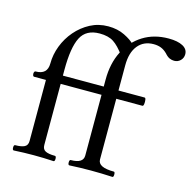

<svg xmlns="http://www.w3.org/2000/svg" viewBox="-106 -833 950 944"><g transform="rotate(15 368.5 -361.5)"><path d="M399 -373H183V-62Q183 -40 199 -32Q215 -24 247 -24Q254 -24 254 -10.5Q254 3 247 3Q196 0 146 0Q96 0 45 3Q38 3 38 -10.5Q38 -24 45 -24Q76 -24 92 -32Q108 -40 108 -62V-373H48Q43 -373 41 -380Q39 -387 41 -393.5Q43 -400 48 -400Q108 -400 108 -457Q108 -502 125 -546.5Q142 -591 173 -627Q204 -663 245.5 -685Q287 -707 337 -707Q384 -707 420.5 -689Q457 -671 473 -653L434 -584Q403 -627 376 -644.5Q349 -662 305 -662Q236 -662 209.5 -610Q183 -558 183 -445V-415H399ZM328 3Q321 3 321 -10.5Q321 -24 328 -24Q391 -24 391 -64V-373H330Q323 -373 323 -386.5Q323 -400 330 -400Q391 -400 391 -415V-451Q391 -533 422.5 -595Q454 -657 509.5 -691.5Q565 -726 639 -726Q685 -726 711 -712Q737 -698 737 -672Q737 -653 724 -640Q711 -627 692 -627Q680 -627 668.5 -632Q657 -637 644 -652Q629 -667 612.5 -673.5Q596 -680 575 -680Q524 -680 495 -644Q466 -608 466 -543V-415H599Q604 -415 605.5 -404.5Q607 -394 605.5 -383.5Q604 -373 599 -373H466V-64Q466 -24 547 -24Q553 -24 553 -10.5Q553 3 547 3Q491 0 437 0Q382 0 328 3Z"/></g></svg>

Font: Junicode SmExp
Style: Regular
Weight: 400
Width: 6
Designer: Peter S. Baker
Version: Version 2.205; ttfautohint (v1.8.4)